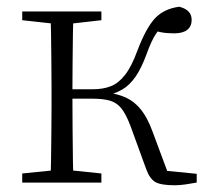

<svg xmlns="http://www.w3.org/2000/svg" viewBox="-20 -542 622 570"><path d="M46 0V-27L155 -38H175L281 -27V0ZM46 -482V-508H281V-482L175 -470H155ZM130 0Q131 -24 131.5 -64.5Q132 -105 132.5 -148.5Q133 -192 133 -226V-283Q133 -316 132.5 -359.5Q132 -403 131.5 -443.5Q131 -484 130 -508H198Q197 -484 196.5 -443Q196 -402 195.5 -356.5Q195 -311 195 -273V-254Q195 -206 195.5 -156.5Q196 -107 196.5 -65.5Q197 -24 198 0ZM414 -40 367 -169Q354 -203 340.5 -220Q327 -237 307 -243Q287 -249 256 -249H163V-277H255Q286 -277 309 -286Q332 -295 351.5 -320Q371 -345 388 -392Q414 -460 440.5 -488Q467 -516 512 -522Q549 -513 549 -483Q549 -464 536 -453.5Q523 -443 497 -443Q475 -443 459.5 -446Q444 -449 429 -453L474 -479Q455 -460 442 -440Q429 -420 415 -381Q400 -340 382.5 -314.5Q365 -289 342.5 -276Q320 -263 291 -257V-268Q329 -264 354.5 -252Q380 -240 399 -216Q418 -192 433 -151L484 -14L442 -38L564 -26V0Q548 3 530.5 5.5Q513 8 499 8Q457 8 440.5 -2Q424 -12 414 -40Z"/></svg>

Font: Noto Serif SC
Style: Regular
Weight: 200
Designer: Ryoko NISHIZUKA 西塚涼子 (kana & ideographs); Frank Grießhammer (Latin, Greek & Cyrillic); Wenlong ZHANG 张文龙 (bopomofo); San
Foundry: Adobe
Version: Version 2.001;hotconv 1.1.0;makeotfexe 2.6.0